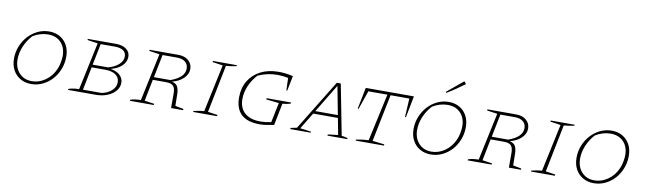

<svg xmlns="http://www.w3.org/2000/svg" viewBox="-41 -1291 6213 1846"><g transform="rotate(10 3065.0 -367.5)"><path d="M280 6Q221 6 174.5 -20.5Q128 -47 102 -95Q76 -143 76 -207Q76 -271 99 -328Q122 -385 162 -428.5Q202 -472 254.5 -497Q307 -522 366 -522Q426 -522 471.5 -495.5Q517 -469 542.5 -421.5Q568 -374 568 -310Q568 -246 545.5 -188.5Q523 -131 483.5 -87.5Q444 -44 391.5 -19Q339 6 280 6ZM282 -22Q352 -22 413 -65Q474 -108 506 -181Q519 -210 526 -247Q533 -284 533 -312Q533 -394 486 -443Q439 -492 360 -492Q322 -492 283.5 -480.5Q245 -469 212 -448Q164 -396 137.5 -332Q111 -268 111 -206Q111 -124 158 -73Q205 -22 282 -22Z M640 0 642 -10Q658 -16 682.5 -20.5Q707 -25 744 -26L843 -490L741 -505L743 -516H1016Q1080 -516 1118 -488.5Q1156 -461 1156 -414Q1156 -364 1116.5 -325.5Q1077 -287 1009 -270Q1068 -260 1100.5 -229.5Q1133 -199 1133 -155Q1133 -112 1103.5 -76.5Q1074 -41 1023.5 -20.5Q973 0 910 0ZM1011 -488H873L831 -280H981Q1044 -297 1083 -331.5Q1122 -366 1122 -411Q1122 -449 1093 -468.5Q1064 -488 1011 -488ZM781 -27H962Q1021 -38 1059.5 -73Q1098 -108 1098 -155Q1098 -200 1061.5 -226.5Q1025 -253 960 -253H826Z M1243 0 1245 -10Q1272 -23 1347 -26L1446 -490L1344 -505L1346 -516H1627Q1688 -516 1725.5 -484Q1763 -452 1763 -401Q1763 -351 1721 -310Q1679 -269 1610 -252Q1653 -242 1666.5 -214.5Q1680 -187 1681 -147L1683 -28L1765 -12L1763 0H1646V-145Q1646 -191 1627.5 -214Q1609 -237 1553 -237H1426L1384 -26L1479 -12L1477 0ZM1618 -488H1477L1432 -264H1593Q1728 -313 1728 -398Q1728 -440 1699 -464Q1670 -488 1618 -488Z M1861 0 1863 -10Q1890 -16 1915.5 -20.5Q1941 -25 1965 -26L2064 -490L1962 -505L1964 -516H2198L2196 -506Q2164 -500 2142.5 -496.5Q2121 -493 2095 -491L2002 -26L2097 -12L2095 0Z M2511 6Q2272 6 2272 -215Q2272 -308 2313.5 -377Q2355 -446 2430 -484.5Q2505 -523 2605 -523Q2636 -523 2671.5 -519Q2707 -515 2746 -506L2717 -360H2708L2704 -481Q2651 -492 2599 -492Q2548 -492 2501 -481.5Q2454 -471 2410 -451Q2362 -400 2334 -335Q2306 -270 2306 -206Q2306 -118 2360 -70Q2414 -22 2513 -22Q2558 -22 2618 -34L2658 -227L2532 -241L2535 -253H2774L2772 -243Q2757 -237 2737 -233Q2717 -229 2693 -227L2650 -12Q2598 -2 2567.5 2Q2537 6 2511 6Z M3308 -22Q3324 -21 3339 -17.5Q3354 -14 3367 -10L3366 0H3172L3175 -12L3273 -24L3242 -185H3001L2903 -24Q2929 -21 2955.5 -18Q2982 -15 3010 -10L3009 0H2809L2812 -12L2871 -24L3173 -516H3212ZM3017 -212H3237L3184 -488Z M3926 -516 3885 -306H3876L3886 -488H3703L3609 -26L3726 -12L3723 0H3448L3449 -10Q3508 -23 3571 -26L3672 -488H3486L3423 -306H3414L3456 -516Z M4181 6Q4122 6 4075.5 -20.5Q4029 -47 4003 -95Q3977 -143 3977 -207Q3977 -271 4000 -328Q4023 -385 4063 -428.5Q4103 -472 4155.5 -497Q4208 -522 4267 -522Q4327 -522 4372.5 -495.5Q4418 -469 4443.5 -421.5Q4469 -374 4469 -310Q4469 -246 4446.5 -188.5Q4424 -131 4384.5 -87.5Q4345 -44 4292.5 -19Q4240 6 4181 6ZM4183 -22Q4253 -22 4314 -65Q4375 -108 4407 -181Q4420 -210 4427 -247Q4434 -284 4434 -312Q4434 -394 4387 -443Q4340 -492 4261 -492Q4223 -492 4184.5 -480.5Q4146 -469 4113 -448Q4065 -396 4038.5 -332Q4012 -268 4012 -206Q4012 -124 4059 -73Q4106 -22 4183 -22ZM4226 -603 4220 -612 4376 -741H4382L4398 -719Q4357 -688 4315 -659.5Q4273 -631 4226 -603Z M4541 0 4543 -10Q4570 -23 4645 -26L4744 -490L4642 -505L4644 -516H4925Q4986 -516 5023.5 -484Q5061 -452 5061 -401Q5061 -351 5019 -310Q4977 -269 4908 -252Q4951 -242 4964.5 -214.5Q4978 -187 4979 -147L4981 -28L5063 -12L5061 0H4944V-145Q4944 -191 4925.5 -214Q4907 -237 4851 -237H4724L4682 -26L4777 -12L4775 0ZM4916 -488H4775L4730 -264H4891Q5026 -313 5026 -398Q5026 -440 4997 -464Q4968 -488 4916 -488Z M5159 0 5161 -10Q5188 -16 5213.5 -20.5Q5239 -25 5263 -26L5362 -490L5260 -505L5262 -516H5496L5494 -506Q5462 -500 5440.5 -496.5Q5419 -493 5393 -491L5300 -26L5395 -12L5393 0Z M5772 6Q5713 6 5666.5 -20.5Q5620 -47 5594 -95Q5568 -143 5568 -207Q5568 -271 5591 -328Q5614 -385 5654 -428.5Q5694 -472 5746.5 -497Q5799 -522 5858 -522Q5918 -522 5963.5 -495.5Q6009 -469 6034.5 -421.5Q6060 -374 6060 -310Q6060 -246 6037.5 -188.5Q6015 -131 5975.5 -87.5Q5936 -44 5883.5 -19Q5831 6 5772 6ZM5774 -22Q5844 -22 5905 -65Q5966 -108 5998 -181Q6011 -210 6018 -247Q6025 -284 6025 -312Q6025 -394 5978 -443Q5931 -492 5852 -492Q5814 -492 5775.5 -480.5Q5737 -469 5704 -448Q5656 -396 5629.5 -332Q5603 -268 5603 -206Q5603 -124 5650 -73Q5697 -22 5774 -22Z"/></g></svg>

Font: Piazzolla SC Thin
Style: Italic
Weight: 100
Italic angle: -11.3°
Designer: Juan Pablo del Peral
Foundry: Huerta Tipografica
Version: Version 1.330